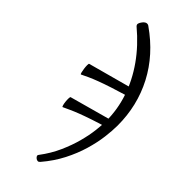

<svg xmlns="http://www.w3.org/2000/svg" viewBox="-318 -795 1120 1120"><g transform="rotate(45 242.5 -234.5)"><path d="M257 270Q249 264 246 257.5Q243 251 249 244Q292 187 319 126.5Q346 66 361 9.5Q376 -47 381.5 -94Q387 -141 387 -172Q387 -268 356.5 -359Q326 -450 267 -533.5Q208 -617 122 -689Q114 -697 116.5 -706.5Q119 -716 129 -729Q141 -743 151.5 -744Q162 -745 169 -739Q309 -641 381 -503Q453 -365 453 -202Q453 -160 446 -104.5Q439 -49 420.5 14Q402 77 369 141.5Q336 206 284 267Q277 275 270 274.5Q263 274 257 270ZM150 -51Q147 -50 144 -60.5Q141 -71 139.5 -86Q138 -101 138.5 -112.5Q139 -124 142 -125L421 -202L428 -153Q364 -134 319.5 -119Q275 -104 244 -92Q213 -80 191.5 -70Q170 -60 150 -51ZM91 -261Q88 -260 85 -271.5Q82 -283 80 -298.5Q78 -314 78 -326Q78 -338 81 -339L375 -419L388 -369Q318 -348 270.5 -332.5Q223 -317 190 -304.5Q157 -292 134 -281.5Q111 -271 91 -261Z"/></g></svg>

Font: Junicode VF
Style: Italic
Weight: 400
Italic angle: -11°
Designer: Peter S. Baker
Version: Version 2.209